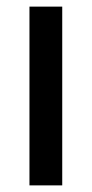

<svg xmlns="http://www.w3.org/2000/svg" viewBox="-20 -560 277 580"><path d="M168 0H69V-540H168Z"/></svg>

Font: Noto Sans Gurmukhi Condensed Medium
Style: Regular
Weight: 500
Width: 3
Designer: Jelle Bosma - Monotype Design Team
Foundry: Monotype Imaging Inc.
Version: Version 2.004; ttfautohint (v1.8.4.7-5d5b)